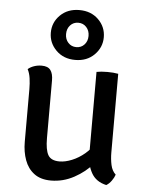

<svg xmlns="http://www.w3.org/2000/svg" viewBox="-54 -806 655 859"><g transform="rotate(5 273.5 -376.5)"><path d="M465.5 -139.5Q465.5 -110 471.2 -83.8Q477 -57.5 493.5 -42.5Q489.5 -29.5 479 -14.8Q468.5 0 455.5 7.5Q408.5 -3 388.2 -39.8Q368 -76.5 368 -123V-493Q388 -497 416.5 -497Q444.5 -497 465.5 -493ZM75.5 -389.5Q75.5 -415.5 72.2 -438.5Q69 -461.5 60 -478.5Q70.5 -488 87 -493.8Q103.5 -499.5 121.5 -499.5Q149.5 -499.5 161.2 -483.8Q173 -468 173 -437V-178.5Q173 -126.5 186.2 -103Q199.5 -79.5 237.5 -79.5Q263.5 -79.5 293.5 -91.8Q323.5 -104 350.2 -126.5Q377 -149 393 -178.5V-83.5Q360 -44.5 310.8 -17.8Q261.5 9 207 9Q160.5 9 131.5 -12.8Q102.5 -34.5 89 -71.5Q75.5 -108.5 75.5 -153.5ZM149 -650Q149 -604.5 182.2 -571.2Q215.5 -538 268 -538Q320.5 -538 353.8 -571.2Q387 -604.5 387 -650Q387 -696.5 353.8 -729.2Q320.5 -762 268 -762Q215.5 -762 182.2 -729.2Q149 -696.5 149 -650ZM217.5 -650Q217.5 -674 231.8 -689.5Q246 -705 268 -705Q290 -705 304.2 -689.5Q318.5 -674 318.5 -650Q318.5 -626.5 304.2 -611Q290 -595.5 268 -595.5Q246 -595.5 231.8 -611Q217.5 -626.5 217.5 -650Z"/></g></svg>

Font: Signika Negative
Style: Regular
Weight: 400
Designer: Anna Giedry
Foundry: Anna Giedry
Version: Version 2.001